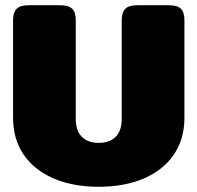

<svg xmlns="http://www.w3.org/2000/svg" viewBox="-20 -700 756 735"><path d="M30 -249V-623Q30 -652 43.5 -666Q57 -680 90 -680H209Q243 -680 256.5 -666.5Q270 -653 270 -623V-246Q270 -199 293.5 -176Q317 -153 358 -153Q399 -153 422.5 -176Q446 -199 446 -246V-623Q446 -652 459.5 -666Q473 -680 506 -680H625Q659 -680 672.5 -666.5Q686 -653 686 -623V-249Q686 -167 645 -107.5Q604 -48 530 -16.5Q456 15 358 15Q260 15 186 -16.5Q112 -48 71 -107.5Q30 -167 30 -249Z"/></svg>

Font: Mitr
Style: Bold
Weight: 700
Designer: Thanarat Vachiruckul
Foundry: Cadson Demak
Version: Version 1.002